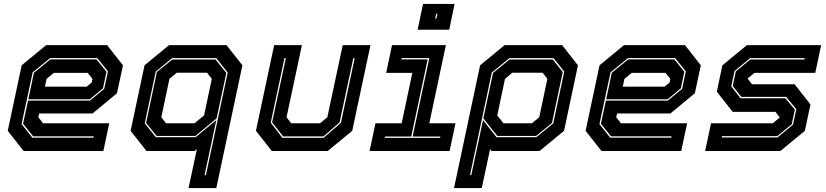

<svg xmlns="http://www.w3.org/2000/svg" viewBox="-20 -770 4214 979"><path d="M526 -540 607 -437 576.5 -294.5 452 -191.5H180L175.5 -172L199.5 -141.5H537L507 0H100.5L19.5 -103L90.5 -437L215.5 -540ZM472 -467 523 -404 505 -319.5 438 -264H124.5L153 -399L236.5 -467ZM476 -474H235.5L146.5 -401L90 -137L145 -68H456.5L458 -75H149L97.5 -139L123 -257H438.5L511.5 -317L530.5 -406ZM427 -398.5H254.5L217.5 -368L209 -328H422L447.5 -349L451.5 -368Z M1083 189H941.5L984 -10L972 0H727L646 -103L717 -437L842 -540H1135L1216 -437ZM1030 123 1141 -400 1083 -473.5H857.5L774 -405L718 -141L774.5 -70.5H977.5L1083 -157.5L1023 123ZM972 -141.5 1020.5 -181.5 1060 -368 1036 -399H881L844 -368L802.5 -172L826.5 -141.5ZM976.5 -77H778.5L725 -143L780 -403L858.5 -466.5H1079L1134 -398L1084.5 -166.5Z M1366 0 1285 -103 1378 -540H1519.5L1441 -172L1465 -141.5H1612L1649 -172L1727.5 -540H1869L1776 -103L1651 0ZM1419.5 -67.5H1630.5L1718.5 -144L1788.5 -473.5H1781.5L1711.5 -146L1629.5 -74.5H1423.5L1367.5 -146.5L1437.5 -473.5H1430.5L1360.5 -144.5Z M2109.5 -618.5 2137 -750H2298L2270.5 -618.5ZM2199 -676H2205.5L2210.5 -700H2204ZM1864.5 0 1894.5 -141.5H2028L2082.5 -398.5H1949L1979 -540H2253.5L2169 -141.5H2302.5L2272.5 0ZM1941.5 -67H2224L2225.5 -74H2084L2169 -474H2028L2026.5 -467H2160.5L2077 -74H1943Z M2295 189 2428 -437 2553 -540H2846L2927 -437L2856 -103L2731 0H2486L2479 -10L2436.5 189ZM2376.5 123H2383L2443 -157.5L2511.5 -70.5H2714.5L2801 -141L2857 -405L2802.5 -473.5H2577L2487.5 -400ZM2547 -141.5H2692.5L2729.5 -172L2771 -368L2747 -399H2592L2555 -368L2515.5 -181.5ZM2515.5 -77 2444.5 -166.5 2494 -398 2578 -466.5H2798.5L2849.5 -403L2794.5 -143L2713.5 -77Z M3472.5 -540 3553.5 -437 3523 -294.5 3398.5 -191.5H3126.5L3122 -172L3146 -141.5H3483.5L3453.5 0H3047L2966 -103L3037 -437L3162 -540ZM3418.5 -467 3469.5 -404 3451.5 -319.5 3384.5 -264H3071L3099.5 -399L3183 -467ZM3422.5 -474H3182L3093 -401L3036.5 -137L3091.5 -68H3403L3404.5 -75H3095.5L3044 -139L3069.5 -257H3385L3458 -317L3477 -406ZM3373.5 -398.5H3201L3164 -368L3155.5 -328H3368.5L3394 -349L3398 -368Z M3575.5 0 3605.5 -141.5H3920.5L3957.5 -172L3957 -169.5L3934 -199.5H3716L3635 -302.5L3663.5 -437L3788.5 -540H4167L4137 -398.5H3827L3790 -368L3790.5 -371L3814.5 -340.5H4031.5L4112.5 -237.5L4084 -103L3959 0ZM3660 -69H3944.5L4023.5 -134.5L4040.5 -213L3988.5 -276H3760L3716 -331.5L3732 -406L3805.5 -466.5H4082L4083.5 -473.5H3804.5L3725.5 -408L3708.5 -329.5L3756 -269H3984.5L4033 -211L4017 -136.5L3943.5 -76H3661.5Z"/></svg>

Font: Tourney Thin ExtraBold
Style: Italic
Weight: 800
Italic angle: -12°
Version: Version 1.015